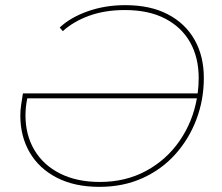

<svg xmlns="http://www.w3.org/2000/svg" viewBox="-20 -723 862 746"><path d="M366 3Q270 3 201 -32.5Q132 -68 95.5 -130.5Q59 -193 59 -274Q59 -294 62 -314.5Q65 -335 69 -360H748Q752 -390 752 -420Q752 -499 719 -558Q686 -617 622 -650.5Q558 -684 465 -684Q388 -684 327 -662Q266 -640 224 -602L212 -616Q253 -655 320.5 -679Q388 -703 467 -703Q564 -703 632 -667.5Q700 -632 736 -568.5Q772 -505 772 -420Q772 -336 743.5 -260Q715 -184 662 -124.5Q609 -65 534 -31Q459 3 366 3ZM745 -341H86Q79 -307 79 -275Q79 -198 114 -139.5Q149 -81 214 -48.5Q279 -16 368 -16Q468 -16 547.5 -59Q627 -102 678 -176Q729 -250 745 -341Z"/></svg>

Font: Montserrat Thin
Style: Italic
Weight: 100
Italic angle: -11.3°
Designer: Julieta Ulanovsky
Foundry: Julieta Ulanovsky
Version: Version 9.000; ttfautohint (v1.8.4.7-5d5b)